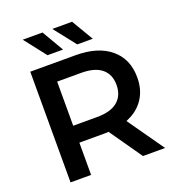

<svg xmlns="http://www.w3.org/2000/svg" viewBox="-156 -1018 1044 1141"><g transform="rotate(-20 365.5 -447.0)"><path d="M94 0V-700H381Q521 -700 600.5 -634Q680 -568 680 -451Q680 -374 644 -318.5Q608 -263 542 -234Q537 -231 531 -229L692 0H552L409 -205Q396 -204 382 -204H224V0ZM224 -311H376Q462 -311 505.5 -348Q549 -385 549 -451Q549 -518 505.5 -554Q462 -590 376 -590H224ZM412 -757 304 -894H429L510 -757ZM224 -757 117 -894H242L322 -757Z"/></g></svg>

Font: Montserrat Thin SemiBold
Style: Regular
Weight: 600
Version: Version 9.000